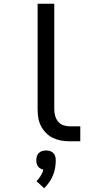

<svg xmlns="http://www.w3.org/2000/svg" viewBox="-20 -755 540 1026"><path d="M409 0H353Q329 0 306.5 -4Q284 -8 263 -18Q242 -28 225.5 -45Q209 -62 198.5 -82.5Q188 -103 184.5 -126Q181 -149 181 -172V-735H270V-172Q270 -154 274.5 -137Q279 -120 290 -106Q301 -92 318 -86Q335 -80 353 -80H409ZM216 251 175 213Q188 200 197.5 184.5Q207 169 212 152Q204 150 196 145.5Q188 141 183 134Q178 127 176 118.5Q174 110 174 101Q174 90 177 80Q180 70 187.5 62.5Q195 55 205.5 52Q216 49 226 49Q236 49 246.5 52Q257 55 264.5 62.5Q272 70 275 80Q278 90 278 101Q278 122 274.5 142.5Q271 163 263 182.5Q255 202 243 219Q231 236 216 251Z"/></svg>

Font: Iosevka Bendy Medium
Style: Regular
Weight: 500
Monospace: yes
Designer: Belleve Invis
Foundry: Belleve Invis
Version: Version 30.1.2